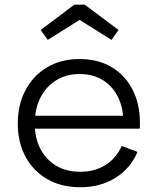

<svg xmlns="http://www.w3.org/2000/svg" viewBox="-20 -796 673 826"><path d="M326 9.5Q243.5 9.5 183 -25.5Q122.5 -60.5 89.5 -122.2Q56.5 -184 56.5 -264.5Q56.5 -346 89.8 -408.5Q123 -471 182.8 -506.5Q242.5 -542 322 -542Q402 -542 460.5 -507Q519 -472 550.5 -410Q582 -348 582 -267Q582 -257.5 581.8 -252Q581.5 -246.5 580.5 -242.5H509.5Q510 -248.5 510.2 -255.8Q510.5 -263 510.5 -272.5Q510.5 -332 487.8 -378.2Q465 -424.5 423 -451Q381 -477.5 322 -477.5Q264.5 -477.5 221 -450.2Q177.5 -423 153.5 -375.2Q129.5 -327.5 129.5 -264.5Q129.5 -203.5 153.2 -156.8Q177 -110 221 -83.5Q265 -57 325.5 -57Q388.5 -57 434.8 -86.8Q481 -116.5 503.5 -168L571.5 -142.5Q542 -72 477.2 -31.2Q412.5 9.5 326 9.5ZM102 -242.5V-298H559L580 -242.5ZM344.5 -776 490 -667 459.5 -624.5 322.5 -710.5 185.5 -624.5 155 -667 300 -776Z"/></svg>

Font: Hepta Slab
Style: Regular
Weight: 400
Designer: Michael LaGattuta
Foundry: Michael LaGattuta
Version: Version 1.100